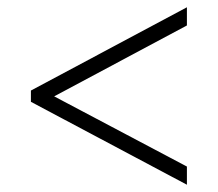

<svg xmlns="http://www.w3.org/2000/svg" viewBox="-20 -622 599 528"><path d="M494 -114 65 -342V-373L494 -602V-552L129 -357L494 -164Z"/></svg>

Font: Noto Serif Thai Light
Style: Regular
Weight: 300
Version: Version 2.001